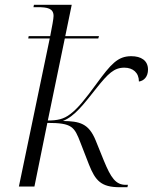

<svg xmlns="http://www.w3.org/2000/svg" viewBox="-20 -780 641 803"><path d="M481 3H513L515 -7H506C464 -7 444 -36 414 -109L380 -193C351 -264 313 -273 243 -274C293 -294 330 -344 384 -412C432 -472 457 -497 500 -497C536 -497 561 -476 561 -439C582 -442 599 -459 599 -489C599 -527 570 -545 529 -545C472 -545 444 -512 383 -429C337 -366 305 -326 274 -303C246 -281 218 -276 180 -276L251 -619H391L394 -629H253L280 -760H122L120 -750H136C179 -750 204 -745 204 -713C204 -702 198 -670 190 -629H100L98 -619H188L59 0H124L178 -266C282 -266 291 -250 317 -182L352 -92C379 -24 403 3 481 3Z"/></svg>

Font: Noto Serif Display Light
Style: Italic
Weight: 300
Italic angle: -12°
Designer: Monotype Design Team
Foundry: Monotype Imaging Inc.
Version: Version 2.009